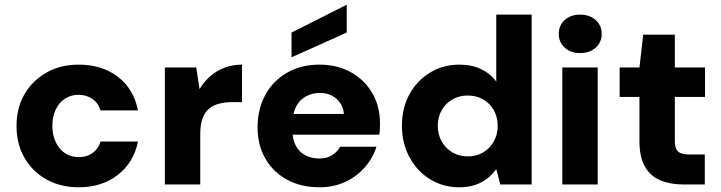

<svg xmlns="http://www.w3.org/2000/svg" viewBox="-20 -782 3057 814"><path d="M314 12Q236 12 176.5 -21.5Q117 -55 83.5 -113.5Q50 -172 50 -248Q50 -324 83.5 -382Q117 -440 176.5 -474Q236 -508 314 -508Q412 -508 479.5 -456.5Q547 -405 565 -314H406Q397 -345 372 -362.5Q347 -380 313 -380Q281 -380 256 -364Q231 -348 216.5 -318Q202 -288 202 -248Q202 -218 210.5 -194Q219 -170 233.5 -152.5Q248 -135 268.5 -125.5Q289 -116 313 -116Q336 -116 354.5 -123.5Q373 -131 386.5 -146Q400 -161 406 -182H565Q547 -93 479.5 -40.5Q412 12 314 12Z M679 0V-496H812L826 -404Q845 -436 871.5 -459Q898 -482 932 -495Q966 -508 1006 -508V-349H965Q934 -349 909 -342.5Q884 -336 866 -321Q848 -306 838.5 -279.5Q829 -253 829 -214V0Z M1335 12Q1257 12 1197.5 -20Q1138 -52 1105 -109.5Q1072 -167 1072 -242Q1072 -319 1104.5 -379Q1137 -439 1196.5 -473.5Q1256 -508 1335 -508Q1409 -508 1467 -476Q1525 -444 1558 -388Q1591 -332 1591 -259Q1591 -249 1590.5 -236.5Q1590 -224 1588 -211H1178V-299H1438Q1435 -338 1406.5 -363Q1378 -388 1336 -388Q1304 -388 1277 -373.5Q1250 -359 1235 -329.5Q1220 -300 1220 -255V-226Q1220 -192 1233.5 -165.5Q1247 -139 1273 -124.5Q1299 -110 1334 -110Q1366 -110 1388 -124Q1410 -138 1422 -160H1576Q1561 -112 1527 -73Q1493 -34 1444 -11Q1395 12 1335 12ZM1216 -539V-644L1450 -762V-644Z M1926 12Q1859 12 1803.5 -22Q1748 -56 1716 -115.5Q1684 -175 1684 -249Q1684 -324 1716 -382.5Q1748 -441 1803.5 -474.5Q1859 -508 1927 -508Q1980 -508 2019.5 -489Q2059 -470 2084 -436V-720H2234V0H2101L2084 -65Q2069 -44 2047.5 -26.5Q2026 -9 1996 1.5Q1966 12 1926 12ZM1963 -119Q2000 -119 2028.5 -136Q2057 -153 2073.5 -182.5Q2090 -212 2090 -248Q2090 -286 2073.5 -315Q2057 -344 2028.5 -360.5Q2000 -377 1962 -377Q1927 -377 1898 -360.5Q1869 -344 1852.5 -314.5Q1836 -285 1836 -249Q1836 -212 1852.5 -182.5Q1869 -153 1898 -136Q1927 -119 1963 -119Z M2364 0V-496H2514V0ZM2439 -557Q2399 -557 2374 -580Q2349 -603 2349 -638Q2349 -674 2374 -697Q2399 -720 2439 -720Q2480 -720 2505.5 -697Q2531 -674 2531 -638Q2531 -603 2505.5 -580Q2480 -557 2439 -557Z M2876 0Q2821 0 2779.5 -17.5Q2738 -35 2714.5 -75Q2691 -115 2691 -184V-371H2607V-496H2691L2707 -635H2841V-496H2969V-371H2841V-182Q2841 -152 2855 -139.5Q2869 -127 2901 -127H2968V0Z"/></svg>

Font: DM Sans 24pt Black
Style: Regular
Weight: 900
Designer: Colophon Foundry, Jonny Pinhorn
Foundry: Colophon Foundry
Version: Version 4.004;gftools[0.9.30]